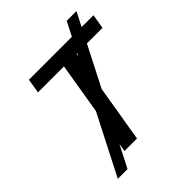

<svg xmlns="http://www.w3.org/2000/svg" viewBox="-251 -956 1184 1184"><g transform="rotate(-45 341.0 -364.0)"><path d="M74.9 92.3 274.9 -298.3 330.3 -632.8H103.7L119.3 -727.3H494L541.2 -819.6H626.1L578.8 -727.3H682.2L666.5 -632.8H530.5L396 -369.3L334.5 0H225.1L234 -52.6L159.8 92.3ZM436.8 -615.4 445.7 -632.8H439.6Z"/></g></svg>

Font: Inter P Medium
Style: Italic
Weight: 500
Italic angle: 9.39999°
Designer: Rasmus Andersson
Foundry: rsms
Version: Version 3.018;git-588b23468